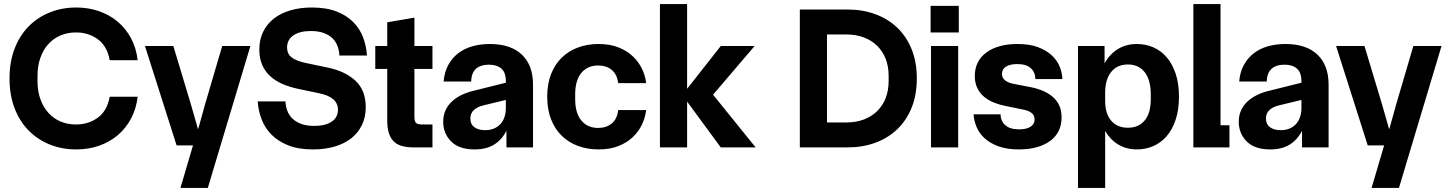

<svg xmlns="http://www.w3.org/2000/svg" viewBox="-20 -727 7138 947"><path d="M356 10Q286 10 226 -14Q166 -38 121.5 -83Q77 -128 52 -193Q27 -258 27 -340Q27 -422 52 -487Q77 -552 121.5 -597Q166 -642 226 -666Q286 -690 356 -690Q416 -690 468 -672Q520 -654 560 -620.5Q600 -587 626 -539Q652 -491 659 -430H521Q509 -499 463 -533Q417 -567 355 -567Q313 -567 278 -552Q243 -537 218 -509Q193 -481 179 -441.5Q165 -402 165 -353V-327Q165 -278 179 -238.5Q193 -199 218 -171Q243 -143 278 -128Q313 -113 355 -113Q417 -113 463 -147Q509 -181 521 -250H659Q652 -190 626 -141.5Q600 -93 560 -59.5Q520 -26 468 -8Q416 10 356 10Z M932 -10H851L695 -500H835L922 -211L956 -92H958L991 -211L1076 -500H1215L1005 200H870Z M1454 -288Q1410 -297 1374 -312.5Q1338 -328 1312.5 -351.5Q1287 -375 1273 -407.5Q1259 -440 1259 -482Q1259 -532 1278 -570.5Q1297 -609 1331 -635.5Q1365 -662 1412.5 -676Q1460 -690 1518 -690Q1589 -690 1639.5 -670.5Q1690 -651 1722.5 -618Q1755 -585 1771 -542.5Q1787 -500 1790 -453H1654Q1653 -477 1645 -499Q1637 -521 1620.5 -537.5Q1604 -554 1577.5 -564Q1551 -574 1513 -574Q1458 -574 1427 -552.5Q1396 -531 1396 -493Q1396 -461 1419 -443.5Q1442 -426 1490 -416L1590 -395Q1679 -378 1731.5 -330.5Q1784 -283 1784 -198Q1784 -149 1765 -110Q1746 -71 1712 -44.5Q1678 -18 1630 -4Q1582 10 1524 10Q1453 10 1403 -9.5Q1353 -29 1320 -62Q1287 -95 1270.5 -138Q1254 -181 1251 -227H1388Q1389 -203 1397 -181Q1405 -159 1422 -142.5Q1439 -126 1465.5 -116Q1492 -106 1529 -106Q1585 -106 1616 -127Q1647 -148 1647 -186Q1647 -248 1554 -267Z M2020 0Q1948 0 1919 -32.5Q1890 -65 1890 -131V-387H1831V-500H1890V-617L2024 -640V-500H2113V-387H2024V-153Q2024 -128 2032 -120.5Q2040 -113 2065 -113H2113V0Z M2321 10Q2244 10 2205 -29.5Q2166 -69 2166 -126Q2166 -158 2177.5 -183Q2189 -208 2209 -226.5Q2229 -245 2255.5 -258Q2282 -271 2311 -278L2475 -319V-326Q2475 -370 2452.5 -389Q2430 -408 2392 -408Q2350 -408 2327.5 -387.5Q2305 -367 2304 -325H2168Q2172 -371 2190.5 -405.5Q2209 -440 2239 -463.5Q2269 -487 2309 -498.5Q2349 -510 2396 -510Q2499 -510 2554 -457.5Q2609 -405 2609 -310V0H2478V-82Q2455 -37 2416.5 -13.5Q2378 10 2321 10ZM2300 -143Q2300 -114 2320 -99.5Q2340 -85 2372 -85Q2420 -85 2447.5 -114.5Q2475 -144 2475 -195V-234L2367 -208Q2300 -192 2300 -143Z M2932 10Q2878 10 2831.5 -7Q2785 -24 2751 -57Q2717 -90 2698 -138.5Q2679 -187 2679 -250Q2679 -313 2698 -361.5Q2717 -410 2751 -443Q2785 -476 2831.5 -493Q2878 -510 2932 -510Q2988 -510 3030 -493.5Q3072 -477 3101 -449.5Q3130 -422 3146.5 -387.5Q3163 -353 3167 -317H3029Q3024 -360 2997.5 -382Q2971 -404 2930 -404Q2878 -404 2847.5 -367.5Q2817 -331 2817 -262V-238Q2817 -169 2847.5 -132.5Q2878 -96 2930 -96Q2971 -96 2997.5 -118Q3024 -140 3029 -184H3167Q3163 -148 3146.5 -113Q3130 -78 3101 -50.5Q3072 -23 3030 -6.5Q2988 10 2932 10Z M3369 -226V0H3235V-707H3369V-289L3535 -500H3702L3497 -260L3707 0H3535Z M3925 -680H4161Q4235 -680 4297.5 -657Q4360 -634 4405.5 -590.5Q4451 -547 4476.5 -484Q4502 -421 4502 -340Q4502 -259 4476.5 -196Q4451 -133 4405.5 -89.5Q4360 -46 4297.5 -23Q4235 0 4161 0H3925ZM4154 -123Q4202 -123 4240.5 -137.5Q4279 -152 4306.5 -179Q4334 -206 4348.5 -243.5Q4363 -281 4363 -327V-353Q4363 -399 4348.5 -436.5Q4334 -474 4306.5 -501Q4279 -528 4240.5 -542.5Q4202 -557 4154 -557H4059V-123Z M4572 -500H4706V0H4572ZM4709 -567V-698H4570V-567Z M4941 -204Q4910 -210 4882.5 -221Q4855 -232 4834 -249.5Q4813 -267 4800.5 -292.5Q4788 -318 4788 -352Q4788 -426 4845 -468Q4902 -510 4999 -510Q5057 -510 5098 -495Q5139 -480 5166 -455.5Q5193 -431 5206 -400Q5219 -369 5220 -337H5087Q5086 -371 5064 -391Q5042 -411 4997 -411Q4962 -411 4942 -398.5Q4922 -386 4922 -363Q4922 -343 4937 -331Q4952 -319 4976 -314L5064 -297Q5095 -291 5122.5 -279.5Q5150 -268 5171 -250.5Q5192 -233 5204 -208Q5216 -183 5216 -148Q5216 -73 5159 -31.5Q5102 10 5005 10Q4947 10 4905.5 -5Q4864 -20 4837 -44.5Q4810 -69 4797 -100Q4784 -131 4782 -163H4915Q4916 -129 4939 -109Q4962 -89 5007 -89Q5043 -89 5063 -102Q5083 -115 5083 -138Q5083 -158 5068.5 -169.5Q5054 -181 5029 -186Z M5297 -500H5428V-414Q5452 -459 5493 -484.5Q5534 -510 5588 -510Q5630 -510 5667.5 -494Q5705 -478 5733.5 -445.5Q5762 -413 5778.5 -364Q5795 -315 5795 -250Q5795 -185 5778.5 -136Q5762 -87 5733.5 -54.5Q5705 -22 5667.5 -6Q5630 10 5588 10Q5536 10 5496 -14Q5456 -38 5431 -81V200H5297ZM5431 -228Q5431 -167 5460.5 -132Q5490 -97 5543 -97Q5596 -97 5626 -133Q5656 -169 5656 -238V-260Q5656 -333 5626 -371Q5596 -409 5543 -409Q5490 -409 5460.5 -372Q5431 -335 5431 -270Z M5866 -707H6000V-109H6044V0H5866Z M6245 10Q6168 10 6129 -29.5Q6090 -69 6090 -126Q6090 -158 6101.5 -183Q6113 -208 6133 -226.5Q6153 -245 6179.5 -258Q6206 -271 6235 -278L6399 -319V-326Q6399 -370 6376.5 -389Q6354 -408 6316 -408Q6274 -408 6251.5 -387.5Q6229 -367 6228 -325H6092Q6096 -371 6114.5 -405.5Q6133 -440 6163 -463.5Q6193 -487 6233 -498.5Q6273 -510 6320 -510Q6423 -510 6478 -457.5Q6533 -405 6533 -310V0H6402V-82Q6379 -37 6340.5 -13.5Q6302 10 6245 10ZM6224 -143Q6224 -114 6244 -99.5Q6264 -85 6296 -85Q6344 -85 6371.5 -114.5Q6399 -144 6399 -195V-234L6291 -208Q6224 -192 6224 -143Z M6807 -10H6726L6570 -500H6710L6797 -211L6831 -92H6833L6866 -211L6951 -500H7090L6880 200H6745Z"/></svg>

Font: CyStack Display
Style: Bold
Weight: 700
Designer: Weizhong Zhang
Foundry: 本地遙控
Version: Version 1.000;Glyphs 3.1.2 (3151)